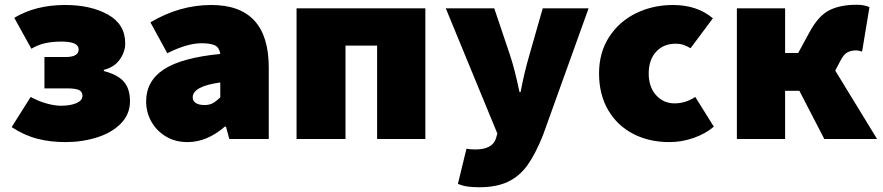

<svg xmlns="http://www.w3.org/2000/svg" viewBox="-20 -585 3715 808"><path d="M29 -50 109 -177Q142 -159 176 -149.5Q210 -140 236 -140Q276 -140 301.5 -151Q327 -162 327 -182Q327 -199 312.5 -206Q298 -213 264 -213H167V-345H256Q311 -345 311 -377Q311 -410 239 -410Q204 -410 173.5 -404Q143 -398 112 -380L40 -510Q130 -564 254 -564Q362 -564 434.5 -523.5Q507 -483 507 -402Q507 -367 484 -334.5Q461 -302 417 -291V-286Q475 -271 501 -241.5Q527 -212 527 -159Q527 -104 488.5 -65Q450 -26 387.5 -6.5Q325 13 256 13Q192 13 137.5 -1Q83 -15 29 -50Z M595 -158Q595 -244 669.5 -293Q744 -342 907 -358Q903 -385 884.5 -394Q866 -403 828 -403Q768 -403 684 -361L613 -491Q736 -564 869 -564Q1111 -564 1111 -301V0H945L931 -52H926Q851 13 769 13Q717 13 677.5 -11Q638 -35 616.5 -74Q595 -113 595 -158ZM907 -175V-238Q791 -222 791 -175Q791 -160 804 -151.5Q817 -143 841 -143Q861 -143 875 -150.5Q889 -158 907 -175Z M1228 -550H1770V0H1567V-393H1434V0H1228Z M1907 189 1943 41Q1961 44 1980 44Q2052 44 2067 -2L2073 -23L1856 -550H2060L2126 -354Q2147 -291 2166 -198H2171Q2185 -275 2208 -354L2264 -550H2457L2265 -16Q2233 64 2199.5 110.5Q2166 157 2117.5 180Q2069 203 1997 203Q1968 203 1947.5 200Q1927 197 1907 189Z M2501 -276Q2501 -364 2543.5 -429.5Q2586 -495 2657 -529.5Q2728 -564 2812 -564Q2914 -564 2980 -508L2886 -382Q2871 -391 2857 -396Q2843 -401 2823 -401Q2772 -401 2741 -367Q2710 -333 2710 -276Q2710 -219 2741 -184.5Q2772 -150 2819 -150Q2865 -150 2906 -177L2984 -52Q2949 -22 2899 -4.5Q2849 13 2797 13Q2712 13 2645 -21.5Q2578 -56 2539.5 -121.5Q2501 -187 2501 -276Z M3081 -550H3284V-362H3339L3387 -450Q3423 -517 3468.5 -541Q3514 -565 3586 -565Q3617 -565 3639 -555L3608 -368Q3591 -373 3584 -373Q3562 -373 3546 -364.5Q3530 -356 3516 -328L3495 -288L3671 0H3449L3344 -203H3284V0H3081Z"/></svg>

Font: Nebula Sans Black
Style: Regular
Weight: 900
Designer: Paul D. Hunt for Adobe (as Source Sans)
Foundry: Nebula Entertainment & Broadcasting LLC
Version: Version 1.010